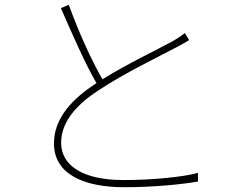

<svg xmlns="http://www.w3.org/2000/svg" viewBox="-20 -776 1040 804"><path d="M754 -638C739 -625 724 -616 704 -604C643 -570 513 -509 409 -444C364 -522 309 -642 268 -756L235 -742C283 -631 340 -503 384 -428L375 -422C259 -345 206 -264 206 -175C206 -49 327 8 501 8C620 8 745 -4 809 -16V-52C743 -34 612 -22 498 -22C323 -22 236 -85 236 -178C236 -259 291 -332 393 -398C496 -467 647 -540 719 -578C741 -590 758 -599 772 -608Z"/></svg>

Font: Noto Sans CJK JP Thin
Style: Regular
Weight: 250
Designer: Ryoko NISHIZUKA (kana & ideographs); Paul D. Hunt (Latin, Greek & Cyrillic); Wenlong ZHANG (bopomofo); Sandoll Communica
Foundry: Adobe Systems Incorporated
Version: Version 1.004;PS 1.004;hotconv 1.0.82;makeotf.lib2.5.63406